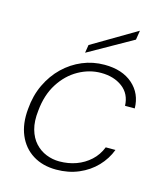

<svg xmlns="http://www.w3.org/2000/svg" viewBox="-107 -783 758 877"><g transform="rotate(15 271.5 -344.0)"><path d="M240 12Q176 12 129.5 -17Q83 -46 60.5 -99Q38 -152 45 -223Q50 -287 75 -339.5Q100 -392 139 -429.5Q178 -467 227 -487.5Q276 -508 331 -508Q415 -508 464.5 -464.5Q514 -421 515 -351H469Q467 -407 426.5 -437.5Q386 -468 325 -468Q270 -468 219 -439.5Q168 -411 133.5 -357Q99 -303 92 -227Q86 -176 96.5 -138.5Q107 -101 129.5 -76.5Q152 -52 182 -40Q212 -28 244 -28Q287 -28 324 -41.5Q361 -55 389.5 -81Q418 -107 433 -145H479Q462 -100 428 -64.5Q394 -29 346 -8.5Q298 12 240 12ZM230 -538 236 -576 446 -700 439 -656Z"/></g></svg>

Font: DM Sans 24pt ExtraLight
Style: Italic
Weight: 250
Italic angle: -10°
Designer: Colophon Foundry, Jonny Pinhorn
Foundry: Colophon Foundry
Version: Version 4.004;gftools[0.9.30]